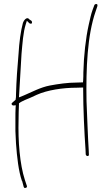

<svg xmlns="http://www.w3.org/2000/svg" viewBox="-20 -764 553 972"><path d="M42 -244C35 -239 40 -230 48 -230L60 -231L59 -219C58 -202 58 -183 58 -163C57 -121 58 -80 61 -38C66 32 74 103 91 152H92L100 182C102 187 105 189 110 187C117 184 117 184 116 177L106 147C80 67 71 -50 74 -157C74 -184 75 -211 76 -236V-241C85 -248 96 -253 107 -258C125 -265 145 -274 166 -284C219 -308 298 -320 369 -320L401 -321V-311C401 -219 407 -89 413 -6L414 18C416 23 419 26 423 26C428 26 431 22 430 19V18L429 -7C425 -67 421 -182 418 -252C415 -418 422 -585 464 -706L473 -733C473 -736 474 -737 473 -740C471 -747 460 -743 458 -739L448 -712C441 -693 436 -669 429 -638C414 -571 404 -481 402 -397C402 -384 402 -371 401 -357L400 -347L368 -346C323 -346 275 -339 232 -331C185 -322 141 -298 101 -281L76 -271L77 -287C81 -359 85 -423 89 -492C94 -545 97 -600 111 -643L116 -659L128 -647C130 -645 132 -644 137 -644C140 -644 142 -646 142 -651C142 -653 141 -656 140 -658L127 -667V-668C114 -681 99 -658 96 -648C85 -608 77 -548 74 -493C68 -427 63 -356 61 -286C61 -278 61 -267 59 -259ZM369 -330Z"/></svg>

Font: Stray Cat
Style: ExLt
Weight: 200
Version: Version 1.0